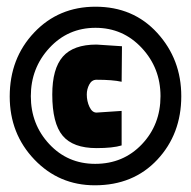

<svg xmlns="http://www.w3.org/2000/svg" viewBox="-20 -721 570 573"><path d="M9 -433Q9 -547 82 -624Q155 -701 265 -701Q378 -701 449.5 -622.5Q521 -544 521 -434Q521 -321 449.5 -244.5Q378 -168 263 -168Q156 -168 82.5 -245Q9 -322 9 -433ZM264 -232Q348 -232 403.5 -290.5Q459 -349 459 -434Q459 -518 403 -578Q347 -638 265 -638Q183 -638 127.5 -578Q72 -518 72 -434Q72 -350 127 -291Q182 -232 264 -232ZM343 -390V-287Q317 -279 268 -279Q198 -279 167 -316Q136 -353 136 -439Q136 -516 167.5 -552Q199 -588 268 -588L344 -583L343 -477Q316 -483 268 -483Q254 -483 246.5 -469Q239 -455 239 -439Q239 -419 247 -402Q255 -385 268 -385Z"/></svg>

Font: TitilliumText22L Xb
Style: Bold
Weight: 400
Designer: Campivisivi
Foundry: Campivisivi
Version: 1.000